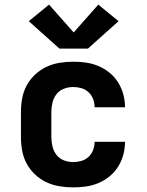

<svg xmlns="http://www.w3.org/2000/svg" viewBox="-20 -806 640 834"><path d="M298 8Q268 8 238 3Q208 -2 181.5 -14.5Q155 -27 132.5 -48Q110 -69 96 -95Q82 -121 76.5 -150.5Q71 -180 71 -210V-320Q71 -350 76.5 -379.5Q82 -409 96 -435Q110 -461 132.5 -482Q155 -503 181.5 -515.5Q208 -528 238 -533Q268 -538 298 -538Q326 -538 354 -534Q382 -530 408 -519Q434 -508 456 -490Q478 -472 493 -448Q508 -424 515.5 -396.5Q523 -369 523 -341Q523 -340 523 -340Q523 -340 523 -340H391Q391 -340 391 -340Q391 -340 391 -340Q391 -358 384.5 -375.5Q378 -393 364.5 -405.5Q351 -418 333.5 -423Q316 -428 298 -428Q277 -428 257.5 -420.5Q238 -413 225.5 -397Q213 -381 208 -360.5Q203 -340 203 -320V-210Q203 -190 208 -169.5Q213 -149 225.5 -133Q238 -117 257.5 -109.5Q277 -102 298 -102Q316 -102 333.5 -107Q351 -112 364.5 -124.5Q378 -137 384.5 -154.5Q391 -172 391 -190Q391 -190 391 -190Q391 -190 391 -190H523Q523 -190 523 -190Q523 -190 523 -189Q523 -161 515.5 -133.5Q508 -106 493 -82Q478 -58 456 -40Q434 -22 408 -11Q382 0 354 4Q326 8 298 8ZM238 -595 105 -714 193 -786 300 -665 407 -786 495 -714 362 -595Z"/></svg>

Font: Iosevka Curly XBdEx
Style: Regular
Weight: 800
Width: 7
Monospace: yes
Designer: Belleve Invis
Foundry: Belleve Invis
Version: Version 11.1.0; ttfautohint (v1.8.3)